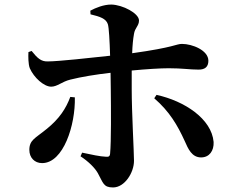

<svg xmlns="http://www.w3.org/2000/svg" viewBox="-20 -785 1040 844"><path d="M792 -165C807 -131 823 -93 864 -93C900 -93 921 -122 919 -161C910 -263 791 -341 668 -368L658 -353C725 -295 760 -235 792 -165ZM289 -359C270 -308 241 -263 185 -218C135 -177 109 -170 109 -126C109 -92 132 -68 165 -68C259 -68 312 -236 309 -357ZM105 -556C104 -537 104 -503 111 -485C129 -444 173 -404 205 -404C232 -404 252 -426 289 -435C336 -447 404 -458 466 -465L467 -393C468 -308 469 -162 464 -110C463 -97 457 -95 446 -96C420 -97 383 -105 341 -114L334 -98C369 -75 397 -47 410 -24C434 19 434 39 477 39C528 39 569 -26 569 -78C569 -118 559 -290 559 -393V-475C622 -481 684 -485 722 -485C781 -485 814 -479 853 -479C881 -479 896 -491 896 -518C896 -564 825 -592 780 -592C754 -592 748 -577 561 -551C562 -584 565 -614 569 -636C573 -663 591 -671 591 -695C591 -726 520 -764 469 -765C436 -765 401 -751 377 -738L378 -722C420 -712 446 -703 454 -679C459 -664 462 -604 464 -540C381 -531 236 -515 190 -515C160 -514 144 -530 119 -561Z"/></svg>

Font: Noto Serif SC
Style: Bold
Weight: 700
Designer: Ryoko NISHIZUKA 西塚涼子 (kana & ideographs); Frank Grießhammer (Latin, Greek & Cyrillic); Wenlong ZHANG 张文龙 (bopomofo); San
Foundry: Adobe
Version: Version 2.001;hotconv 1.1.0;makeotfexe 2.6.0